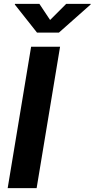

<svg xmlns="http://www.w3.org/2000/svg" viewBox="-20 -968 487 988"><path d="M289.1 -727.5 168.5 0H19.5L140.1 -727.5ZM182.6 -948.2 237.8 -865.2 320.8 -948.2H446.8L446.3 -944.8L283.2 -800.3H170.4L56.2 -944.8L57.1 -948.2Z"/></svg>

Font: Inter 16pt
Style: Bold Italic
Weight: 700
Italic angle: -9.3988°
Version: Version 4.001;git-66647c0bb